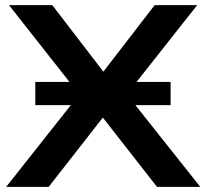

<svg xmlns="http://www.w3.org/2000/svg" viewBox="-20 -725 800 745"><path d="M4 0 311 -388V-329L15 -705H183L394 -430H368L580 -705H745L449 -330V-388L757 0H589L364 -288H394L169 0ZM117 -317V-407H642V-317Z"/></svg>

Font: Nunito Sans 10pt SemiExpanded
Style: Bold
Weight: 700
Width: 6
Designer: Vernon Adams
Foundry: Vernon Adams
Version: Version 3.101;gftools[0.9.27]